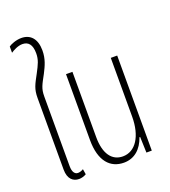

<svg xmlns="http://www.w3.org/2000/svg" viewBox="-148 -922 919 1040"><g transform="rotate(-20 311.5 -402.5)"><path d="M129 10C142 10 158 6 171 -2L166 -33C158 -28 146 -23 135 -23C117 -23 104 -38 104 -73V-475C104 -521 116 -539 144 -591C164 -630 180 -664 180 -713C180 -780 147 -815 95 -815C64 -815 33 -802 21 -793V-757C36 -767 63 -782 89 -782C123 -782 143 -760 143 -710C143 -672 131 -649 109 -607C80 -553 67 -532 67 -479V-67C67 -11 96 10 129 10Z M388 10C450 10 492 -30 513 -91H517L520 0H551V-548H514V-210C514 -97 467 -24 394 -24C331 -24 293 -76 293 -171V-548H256V-168C256 -46 310 10 388 10Z"/></g></svg>

Font: Noto Sans Thai ExtCond ExtLt
Style: Regular
Weight: 200
Width: 2
Designer: Monotype Design Team
Foundry: Monotype Imaging Inc.
Version: Version 2.002